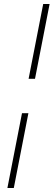

<svg xmlns="http://www.w3.org/2000/svg" viewBox="-20 -808 268 960"><path d="M123 -414 196 -788H228L155 -414ZM122 -242 49 132H17L90 -242Z"/></svg>

Font: Savate ExtraLight
Style: Italic
Weight: 200
Italic angle: -11°
Designer: Max Esnée
Foundry: Plomb Type
Version: Version 2.000